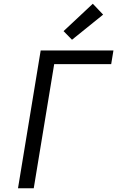

<svg xmlns="http://www.w3.org/2000/svg" viewBox="-20 -1004 640 1024"><path d="M76 0 197 -735H585L573 -662H269L160 0ZM364 -792 319 -838 475 -984 530 -926Z"/></svg>

Font: Iosevka Aile
Style: Italic
Weight: 400
Italic angle: -9°
Designer: Belleve Invis
Foundry: Belleve Invis
Version: Version 28.0.1; ttfautohint (v1.8.4)